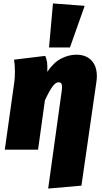

<svg xmlns="http://www.w3.org/2000/svg" viewBox="-20 -873 597 1120"><path d="M340 -342Q342 -360 342 -364Q342 -380 337 -386.5Q332 -393 321 -393Q305 -393 287.5 -370Q270 -347 242 -288L202 0H8L64 -398Q67 -425 67 -454Q67 -497 62 -525L244 -547Q252 -528 254.5 -509.5Q257 -491 256 -454Q293 -509 337 -531.5Q381 -554 425 -554Q481 -554 513 -521Q545 -488 545 -428Q545 -411 542 -393L455 210L261 227ZM474 -839 388 -596H266L289 -853Z"/></svg>

Font: FiraGO Heavy
Style: Italic
Weight: 900
Italic angle: -8°
Designer: bBox Type GmbH
Foundry: bBox Type GmbH
Version: Version 1.001